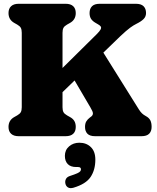

<svg xmlns="http://www.w3.org/2000/svg" viewBox="-20 -720 832 1015"><path d="M236 -287 491 -539Q507 -555 511.8 -564.2Q516.5 -573.5 512.8 -579.5Q509 -585.5 499 -591L484.5 -599.5Q469 -608.5 461.2 -620.5Q453.5 -632.5 453.5 -651Q453.5 -674 466.5 -687Q479.5 -700 507 -700H698.5Q726 -700 739 -687Q752 -674 752 -651Q752 -632 738.8 -619Q725.5 -606 701 -594Q693 -590 685.2 -585.2Q677.5 -580.5 668 -573.5Q658.5 -566.5 646 -555.8Q633.5 -545 616.5 -529L274 -197.5ZM341.5 -350.5 500 -484 714.5 -141Q722.5 -128.5 730.5 -120.8Q738.5 -113 751.5 -106Q767.5 -97.5 774.5 -84.2Q781.5 -71 781.5 -49Q781.5 -26 768.5 -13Q755.5 0 728 0H482.5Q455 0 442.2 -13Q429.5 -26 429.5 -49Q429.5 -67 436.2 -78.2Q443 -89.5 455 -98.5L463 -104.5Q471.5 -111.5 471.2 -121Q471 -130.5 458 -152ZM310.5 -153Q310.5 -136.5 315.5 -127.2Q320.5 -118 334.5 -110L349.5 -101.5Q365.5 -93 373 -80.2Q380.5 -67.5 380.5 -49Q380.5 -25.5 367 -12.8Q353.5 0 327 0H78.5Q52.5 0 38.8 -12.8Q25 -25.5 25 -49Q25 -84.5 56 -101.5L71 -110Q85 -118 90 -127.2Q95 -136.5 95 -153V-547Q95 -563.5 90 -572.8Q85 -582 71 -590L56 -598.5Q25 -615.5 25 -651Q25 -674.5 38.8 -687.2Q52.5 -700 78.5 -700H327Q353.5 -700 367 -687.2Q380.5 -674.5 380.5 -651Q380.5 -615.5 349.5 -598.5L334.5 -590Q320.5 -582 315.5 -572.8Q310.5 -563.5 310.5 -547ZM383.5 163Q353 163 338 147.2Q323 131.5 323 104Q323 73 345.2 53.8Q367.5 34.5 399.5 34.5Q436.5 34.5 460.2 57.5Q484 80.5 484 124Q484 178 459 215.5Q434 253 368 272.5Q350 277.5 339 270.5Q328 263.5 325.5 249.5Q323 236.5 329 225.5Q335 214.5 352 209.5Q376.5 201.5 388.5 196Q400.5 190.5 404.2 185.5Q408 180.5 408 175Q408 163 392.5 163Z"/></svg>

Font: Fraunces 144pt S100 Black
Style: Regular
Weight: 900
Version: Version 1.000